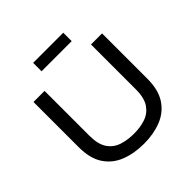

<svg xmlns="http://www.w3.org/2000/svg" viewBox="-212 -992 1176 1176"><g transform="rotate(-45 376.0 -404.5)"><path d="M577 -261V-649H673V-257Q673 -160 634 -101Q595 -42 528 -15.5Q461 11 378 11Q292 11 224.5 -15.5Q157 -42 118 -101Q79 -160 79 -257V-649H175V-261Q175 -186 202.5 -146Q230 -106 276 -91Q322 -76 378 -76Q432 -76 477 -91Q522 -106 549.5 -146Q577 -186 577 -261ZM247 -747V-820H508V-747Z"/></g></svg>

Font: Syne Medium
Style: Regular
Weight: 500
Designer: Lucas Descroix
Foundry: Bonjour Monde
Version: Version 2.200; ttfautohint (v1.8.4)